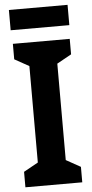

<svg xmlns="http://www.w3.org/2000/svg" viewBox="-60 -918 456 952"><g transform="rotate(-5 168.5 -441.5)"><path d="M314 -883H22V-782H314ZM310 0V-77L238 -117V-597L310 -637V-714H27V-637L99 -597V-117L27 -77V0Z"/></g></svg>

Font: Noto Sans Sinhala Condensed
Style: Bold
Weight: 700
Width: 3
Designer: Jelle Bosma - Monotype Design Team
Foundry: Monotype Imaging Inc.
Version: Version 2.006